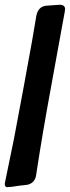

<svg xmlns="http://www.w3.org/2000/svg" viewBox="-49 -775 294 808"><path d="M9 10 -9 12H-16L-17 13Q-29 13 -29 -1Q-29 -2 -27 -12L10 -192Q56 -435 86 -603L104 -709Q112 -748 146 -751L202 -755Q225 -755 225 -736Q225 -734 224 -731V-728Q221 -711 214.5 -676.5Q208 -642 205 -624L198 -586Q141 -278 118 -134L103 -38Q101 -21 90 -10Q79 1 63 3Q24 7 8 10Z"/></svg>

Font: Bangerz Fix
Style: Regular
Weight: 400
Designer: vernon adams
Foundry: Vernon Adams
Version: Version 2.10;December 28, 2023;FontCreator 13.0.0.2683 64-bi